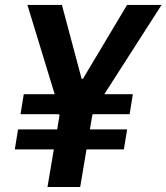

<svg xmlns="http://www.w3.org/2000/svg" viewBox="-20 -747 665 767"><path d="M227.3 -727.3H89.5L198.5 -370.7H74.9L62.1 -290.8H211.6L218 -288.7L208.5 -230.1H52.2L39.1 -150.2H195L169.7 0H300.4L325.6 -150.2H474.8L487.9 -230.1H339.1L349.1 -289.4L354 -290.8H497.9L510.7 -370.7H396.7L625.4 -727.3H487.6L312.1 -433.6L306.5 -430.8Z"/></svg>

Font: Margiela Sans Semi Bold
Style: Italic
Weight: 600
Italic angle: -9.39999°
Designer: Stefan Endress, Andreas Faust
Version: Version 1.100;FEAKit 1.0